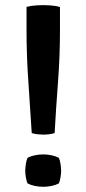

<svg xmlns="http://www.w3.org/2000/svg" viewBox="-20 -709 332 738"><path d="M102 -197.5Q96 -296.5 89 -395Q82 -493.5 82 -593V-682.5Q98 -687 122.2 -688.5Q146.5 -690 170.5 -688.5Q194.5 -687 210.5 -682V-591.5Q210.5 -493 203 -394.5Q195.5 -296 190 -197.5Q179 -194 167.2 -192.8Q155.5 -191.5 146 -191.5Q137 -191.5 124.8 -192.8Q112.5 -194 102 -197.5ZM146 -115.5Q162.5 -115.5 178.8 -112Q195 -108.5 206 -102.5Q210 -95 212.5 -79.5Q215 -64 215 -52.5Q215 -42 212.5 -26.8Q210 -11.5 206 -4Q195 2 178.8 5.5Q162.5 9 146 9Q129.5 9 113.2 5.5Q97 2 86 -4Q82 -11.5 79.5 -26.8Q77 -42 77 -52.5Q77 -64 79.5 -79.5Q82 -95 86 -102.5Q97 -108.5 113.2 -112Q129.5 -115.5 146 -115.5Z"/></svg>

Font: Signika Light Medium
Style: Regular
Weight: 500
Version: Version 2.003;gftools[0.9.32]